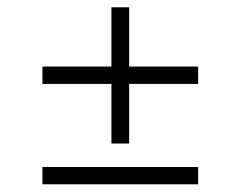

<svg xmlns="http://www.w3.org/2000/svg" viewBox="-20 -550 650 519"><path d="M94.7 -98.6H515.6V-51.8H94.7ZM94.7 -370.1H281.2V-530.3H329.1V-370.1H515.6V-323.2H329.1V-162.1H281.2V-323.2H94.7Z"/></svg>

Font: Pretendard Std ExtraLight
Style: Regular
Weight: 200
Designer: Base glyphs from Inter by Rasmus Andersson; Hangeul glyphs from Noto Sans CJK(Source Han Sans) by Jang Soo-young and Kan
Foundry: Kil Hyung-jin
Version: Version 1.309